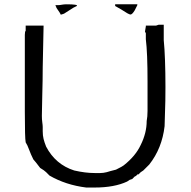

<svg xmlns="http://www.w3.org/2000/svg" viewBox="-20 -840 876 880"><path d="M695.3 -722.7 707 -726.6H730.5V-722.7V-695.3V-687.5V-679.7V-656.2Q734.4 -617.2 736.3 -562.5Q738.3 -507.8 738.3 -441.4Q738.3 -371.1 736.3 -326.2Q734.4 -281.2 734.4 -261.7Q722.7 -160.2 664.1 -85.9L636.7 -58.6L625 -50.8L617.2 -43L613.3 -39.1V-43Q601.6 -31.2 597.7 -31.2L585.9 -19.5L574.2 -15.6L562.5 -7.8Q503.9 19.5 414.1 19.5H375Q281.2 7.8 207 -35.2Q199.2 -43 191.4 -50.8Q183.6 -58.6 164.1 -70.3Q152.3 -85.9 144.5 -95.7Q136.7 -105.5 132.8 -109.4Q121.1 -132.8 113.3 -154.3Q105.5 -175.8 97.7 -187.5Q93.8 -207 93.8 -328.1V-679.7Q93.8 -695.3 97.7 -699.2V-718.8V-722.7H179.7V-718.8L175.8 -531.2Q175.8 -472.7 173.8 -406.2Q171.9 -339.8 171.9 -308.6Q171.9 -293 173.8 -279.3Q175.8 -265.6 175.8 -257.8V-238.3Q175.8 -218.8 179.7 -203.1Q183.6 -187.5 191.4 -168Q234.4 -85.9 320.3 -58.6Q371.1 -46.9 414.1 -46.9Q425.8 -46.9 439.5 -46.9Q453.1 -46.9 468.8 -50.8Q480.5 -54.7 511.7 -62.5Q543 -78.1 546.9 -82Q601.6 -125 625 -175.8Q652.3 -230.5 652.3 -285.2Q656.2 -304.7 656.2 -332Q656.2 -359.4 656.2 -402.3V-464.8Q656.2 -531.2 654.3 -580.1Q652.3 -628.9 648.4 -660.2V-675.8V-687.5L644.5 -695.3L648.4 -718.8V-722.7H664.1H687.5ZM507.8 -812.5V-820.3H558.6H609.4V-816.4L597.7 -793Q585.9 -773.4 578.1 -773.4Q570.3 -773.4 535.2 -796.9ZM285.2 -820.3Q339.8 -820.3 332 -812.5L316.4 -804.7L273.4 -777.3L261.7 -773.4H257.8Q257.8 -777.3 238.3 -804.7Q238.3 -808.6 236.3 -810.5Q234.4 -812.5 234.4 -816.4H246.1Q253.9 -816.4 263.7 -818.4Q273.4 -820.3 285.2 -820.3Z"/></svg>

Font: 和音 by 宁静之雨，公众号njzyshare
Style: Regular
Weight: 400
Designer: Steve Matteson
Foundry: Ascender Corporation
Version: Version 6.00;June 8, 2018;FontCreator 11.0.0.2388 32-bit